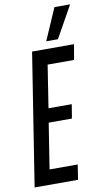

<svg xmlns="http://www.w3.org/2000/svg" viewBox="-109 -954 547 1001"><g transform="rotate(-10 164.0 -454.0)"><path d="M-10 0 100 -700H322L308 -619H168L133 -394H256L244 -320H121L83 -79H232L220 0ZM182 -740 255 -908H338L244 -740Z"/></g></svg>

Font: Georama Extra Condensed Medium
Style: Italic
Weight: 500
Width: 2
Italic angle: -9°
Designer: Jean-Baptiste Levee
Foundry: Production Type
Version: Version 1.000